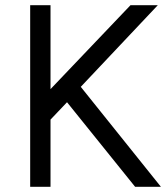

<svg xmlns="http://www.w3.org/2000/svg" viewBox="-20 -720 648 740"><path d="M96.3 0H174.7V-259L238.3 -326L500.8 0H600.2L291.3 -385.3L588.2 -700H483L174.7 -376.5V-700H96.3Z"/></svg>

Font: Unageo Variable
Style: Regular
Weight: 300
Designer: Richard Sepsi
Foundry: Richard Sepsi
Version: Version 2.200